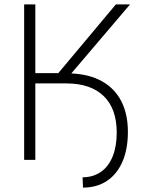

<svg xmlns="http://www.w3.org/2000/svg" viewBox="-20 -727 668 873"><path d="M140.6 0H89.8V-707H140.6V-394.5H245.1L506.8 -707H571.3L304.2 -393.1Q386.2 -389.6 443.8 -357.4Q501.5 -325.2 531.5 -266.8Q561.5 -208.5 561.5 -127Q561.5 -49.3 536.9 7.8Q512.2 64.9 466.3 95.5Q420.4 126 357.4 126L355.5 79.1Q403.3 79.1 438.5 54.7Q473.6 30.3 492.2 -15.6Q510.7 -61.5 510.7 -124Q510.7 -232.9 451.4 -290.3Q392.1 -347.7 281.2 -347.7H140.6Z"/></svg>

Font: Pretendard Std ExtraLight
Style: Regular
Weight: 200
Designer: Base glyphs from Inter by Rasmus Andersson; Hangeul glyphs from Noto Sans CJK(Source Han Sans) by Jang Soo-young and Kan
Foundry: Kil Hyung-jin
Version: Version 1.309